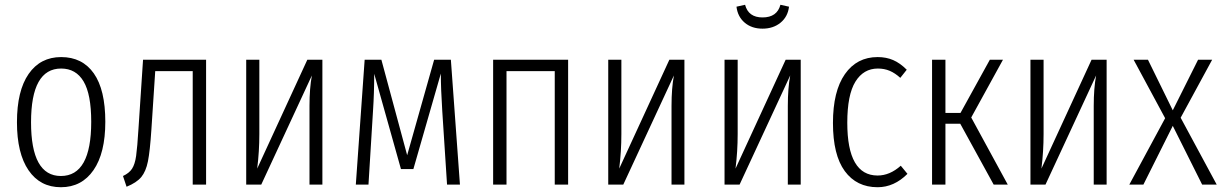

<svg xmlns="http://www.w3.org/2000/svg" viewBox="-20 -773 5126 804"><path d="M421 -263Q421 -132 371.5 -60.5Q322 11 235 11Q148 11 99.5 -60Q51 -131 51 -261Q51 -393 100 -463.5Q149 -534 236 -534Q325 -534 373 -465.5Q421 -397 421 -263ZM110 -261Q110 -36 235 -36Q362 -36 362 -263Q362 -378 330 -432Q298 -486 236 -486Q110 -486 110 -261Z M843 -523V0H787V-475H630L614 -231Q608 -140 599.5 -97.5Q591 -55 571.5 -31.5Q552 -8 510 9L495 -36Q521 -48 533 -66.5Q545 -85 550 -120Q555 -155 560 -236L579 -523Z M1330 0H1276V-329Q1276 -404 1286 -457L1074 0H1011V-523H1066V-212Q1066 -139 1057 -67L1267 -523H1330Z M1906 0H1852L1832 -308Q1826 -401 1826 -465L1711 -65H1659L1547 -464Q1547 -384 1542 -309L1523 0H1470L1507 -523H1577L1685 -123L1798 -523H1868Z M2303 0V-475H2101V0H2045V-523H2359V0Z M2846 0H2792V-329Q2792 -404 2802 -457L2590 0H2527V-523H2582V-212Q2582 -139 2573 -67L2783 -523H2846Z M3333 0H3279V-329Q3279 -404 3289 -457L3077 0H3014V-523H3069V-212Q3069 -139 3060 -67L3270 -523H3333ZM3064 -745 3100 -753Q3114 -700 3173 -700Q3234 -700 3248 -753L3284 -745Q3279 -703 3248.5 -678Q3218 -653 3173 -653Q3128 -653 3098.5 -678Q3069 -703 3064 -745Z M3777 -481 3750 -447Q3728 -467 3705.5 -476.5Q3683 -486 3656 -486Q3596 -486 3562 -431Q3528 -376 3528 -259Q3528 -38 3655 -38Q3706 -38 3752 -79L3780 -45Q3724 11 3655 11Q3567 11 3517.5 -56.5Q3468 -124 3468 -258Q3468 -391 3518 -462.5Q3568 -534 3655 -534Q3691 -534 3720 -521.5Q3749 -509 3777 -481Z M4180 -523 4047 -281 4200 0H4141L4001 -255H3939V0H3883V-523H3939V-300H4002L4125 -523Z M4614 0H4560V-329Q4560 -404 4570 -457L4358 0H4295V-523H4350V-212Q4350 -139 4341 -67L4551 -523H4614Z M4924 -280 5075 0H5014L4891 -246L4768 0H4709L4859 -278L4727 -523H4787L4891 -311L4997 -523H5056Z"/></svg>

Font: Fira Sans Extra Condensed Light
Style: Regular
Weight: 300
Width: 1
Designer: Carrois Corporate & Edenspiekermann AG
Foundry: Carrois Corporate GbR & Edenspiekermann AG
Version: Version 4.203